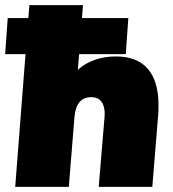

<svg xmlns="http://www.w3.org/2000/svg" viewBox="-34 -725 671 745"><path d="M581 -317Q581 -294 580 -282L557 0H349L372 -275Q374 -309 361 -328.5Q348 -348 320 -348Q262 -348 255 -272L233 0H25L65 -515H-14L-4 -655H76L80 -705H288L284 -655H464L454 -515H273L268 -454Q295 -479 333 -492.5Q371 -506 416 -506Q498 -506 539.5 -458Q581 -410 581 -317Z"/></svg>

Font: Nunito Sans Heavy Heavy
Style: Italic
Weight: 400
Italic angle: -4.541°
Designer: Vernon Adams
Foundry: Vernon Adams
Version: Version 2.002